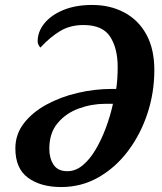

<svg xmlns="http://www.w3.org/2000/svg" viewBox="-20 -745 653 775"><path d="M227 10Q144 10 93 -27.5Q42 -65 42 -146Q42 -203 76.5 -247.5Q111 -292 168 -323Q225 -354 293.5 -370Q362 -386 430 -386H449Q452 -405 453.5 -427.5Q455 -450 455 -475Q455 -550 424.5 -597Q394 -644 317 -644Q263 -644 222.5 -619.5Q182 -595 143 -553Q139 -557 135.5 -564Q132 -571 132 -578Q132 -617 159 -650.5Q186 -684 235.5 -704.5Q285 -725 352 -725Q425 -725 482 -694.5Q539 -664 571 -605.5Q603 -547 603 -462Q603 -372 575.5 -288Q548 -204 497.5 -136.5Q447 -69 378 -29.5Q309 10 227 10ZM252 -54Q285 -54 313.5 -77.5Q342 -101 365.5 -140.5Q389 -180 407 -228Q425 -276 436 -326H405Q350 -326 298 -307Q246 -288 212.5 -248Q179 -208 179 -144Q179 -107 196 -80.5Q213 -54 252 -54Z"/></svg>

Font: Noto Serif Condensed
Style: Bold Italic
Weight: 700
Width: 3
Italic angle: -12°
Designer: Monotype Design Team
Foundry: Monotype Imaging Inc.
Version: Version 2.014